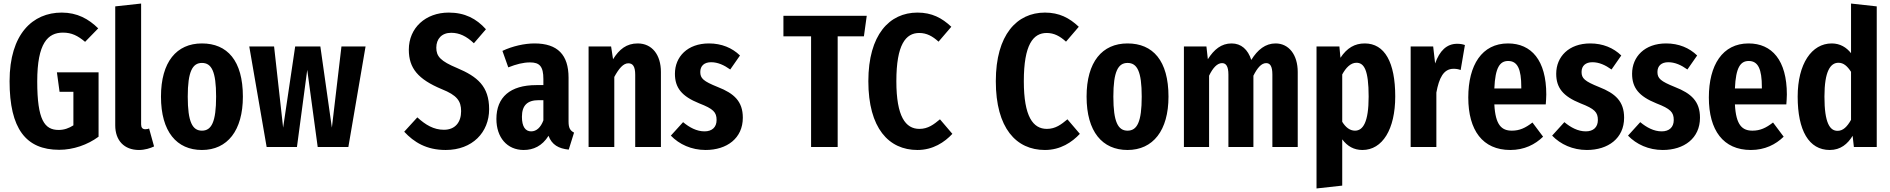

<svg xmlns="http://www.w3.org/2000/svg" viewBox="-20 -829 10661 1083"><path d="M328 -758C165 -758 34 -638 34 -371C34 -103 126 16 314 16C393 16 474 -12 536 -58V-421H301L316 -311H394V-122C369 -106 342 -96 311 -96C231 -96 190 -152 190 -370C190 -586 250 -645 335 -645C384 -645 418 -628 460 -593L534 -669C480 -722 416 -758 328 -758Z M764 17C797 17 828 7 849 -3L821 -104C817 -102 809 -100 800 -100C783 -100 776 -110 776 -128V-809L630 -793V-122C630 -37 680 17 764 17Z M1119 -584C976 -584 888 -480 888 -284C888 -86 977 17 1119 17C1263 17 1350 -93 1350 -284C1350 -487 1262 -584 1119 -584ZM1119 -474C1173 -474 1199 -427 1199 -284C1199 -141 1173 -92 1119 -92C1066 -92 1039 -140 1039 -284C1039 -426 1066 -474 1119 -474Z M2042 -567H1906L1852 -109L1787 -567H1645L1577 -109L1526 -567H1386L1484 0H1655L1713 -435L1772 0H1945Z M2511 -758C2381 -758 2286 -672 2286 -549C2286 -444 2338 -382 2472 -326C2557 -292 2581 -260 2581 -202C2581 -140 2548 -97 2484 -97C2426 -97 2380 -125 2334 -167L2260 -86C2315 -27 2385 17 2494 17C2645 17 2739 -83 2739 -213C2739 -343 2672 -397 2559 -445C2465 -484 2441 -511 2441 -560C2441 -610 2472 -644 2525 -644C2571 -644 2611 -625 2653 -585L2721 -664C2667 -724 2602 -758 2511 -758Z M3187 -143V-391C3187 -519 3126 -584 2995 -584C2939 -584 2871 -569 2814 -542L2847 -449C2893 -467 2931 -477 2970 -477C3024 -477 3045 -454 3045 -383V-349H3005C2858 -349 2780 -281 2780 -158C2780 -54 2840 17 2934 17C2988 17 3038 -5 3074 -63C3093 -12 3131 9 3188 15L3218 -81C3197 -92 3187 -106 3187 -143ZM2976 -88C2944 -88 2924 -114 2924 -170C2924 -234 2954 -264 3019 -264H3045V-150C3030 -110 3006 -88 2976 -88Z M3577 -584C3514 -584 3473 -551 3438 -495L3427 -567H3300V0H3445V-395C3471 -443 3496 -472 3524 -472C3549 -472 3563 -455 3563 -407V0H3708V-423C3708 -520 3658 -584 3577 -584Z M3979 -584C3858 -584 3787 -509 3787 -413C3787 -334 3825 -286 3924 -246C4004 -215 4022 -196 4022 -152C4022 -111 3996 -88 3954 -88C3910 -88 3869 -110 3833 -140L3764 -64C3811 -15 3880 17 3960 17C4080 17 4170 -49 4170 -165C4170 -257 4121 -302 4029 -338C3947 -371 3930 -387 3930 -423C3930 -458 3953 -478 3991 -478C4029 -478 4064 -462 4099 -437L4154 -516C4110 -559 4050 -584 3979 -584Z M4869 -740H4399V-624H4555V0H4705V-624H4853Z M5155 -758C4997 -758 4878 -633 4878 -371C4878 -106 4993 17 5155 17C5243 17 5308 -27 5352 -74L5282 -156C5247 -127 5215 -102 5166 -102C5088 -102 5036 -171 5036 -371C5036 -578 5089 -643 5165 -643C5207 -643 5240 -625 5274 -594L5346 -678C5293 -728 5236 -758 5155 -758Z M5874 -758C5716 -758 5597 -633 5597 -371C5597 -106 5712 17 5874 17C5962 17 6027 -27 6071 -74L6001 -156C5966 -127 5934 -102 5885 -102C5807 -102 5755 -171 5755 -371C5755 -578 5808 -643 5884 -643C5926 -643 5959 -625 5993 -594L6065 -678C6012 -728 5955 -758 5874 -758Z M6340 -584C6197 -584 6109 -480 6109 -284C6109 -86 6198 17 6340 17C6484 17 6571 -93 6571 -284C6571 -487 6483 -584 6340 -584ZM6340 -474C6394 -474 6420 -427 6420 -284C6420 -141 6394 -92 6340 -92C6287 -92 6260 -140 6260 -284C6260 -426 6287 -474 6340 -474Z M7175 -584C7118 -584 7074 -549 7038 -491C7019 -550 6981 -584 6927 -584C6869 -584 6828 -550 6793 -495L6785 -567H6658V0H6800V-402C6821 -446 6846 -473 6873 -473C6895 -473 6909 -456 6909 -408V0H7050V-402C7072 -446 7095 -473 7122 -473C7144 -473 7157 -456 7157 -408V0H7300V-423C7300 -520 7250 -584 7175 -584Z M7678 -584C7622 -584 7578 -559 7541 -503L7535 -567H7406V234L7551 218V-43C7580 -4 7617 17 7665 17C7778 17 7850 -100 7850 -285C7850 -477 7791 -584 7678 -584ZM7623 -92C7594 -92 7570 -111 7551 -142V-409C7571 -446 7598 -475 7631 -475C7674 -475 7700 -435 7700 -284C7700 -139 7668 -92 7623 -92Z M8199 -582C8140 -582 8100 -542 8075 -471L8064 -567H7937V0H8082V-307C8097 -388 8122 -441 8179 -441C8194 -441 8206 -439 8219 -434L8243 -575C8229 -580 8216 -582 8199 -582Z M8702 -296C8702 -489 8618 -584 8486 -584C8339 -584 8262 -462 8262 -279C8262 -94 8343 17 8499 17C8578 17 8639 -14 8684 -58L8624 -138C8584 -107 8551 -92 8508 -92C8451 -92 8415 -122 8409 -240H8699C8700 -255 8702 -277 8702 -296ZM8561 -330H8409C8414 -450 8441 -485 8487 -485C8540 -485 8561 -439 8561 -338Z M8950 -584C8829 -584 8758 -509 8758 -413C8758 -334 8796 -286 8895 -246C8975 -215 8993 -196 8993 -152C8993 -111 8967 -88 8925 -88C8881 -88 8840 -110 8804 -140L8735 -64C8782 -15 8851 17 8931 17C9051 17 9141 -49 9141 -165C9141 -257 9092 -302 9000 -338C8918 -371 8901 -387 8901 -423C8901 -458 8924 -478 8962 -478C9000 -478 9035 -462 9070 -437L9125 -516C9081 -559 9021 -584 8950 -584Z M9378 -584C9257 -584 9186 -509 9186 -413C9186 -334 9224 -286 9323 -246C9403 -215 9421 -196 9421 -152C9421 -111 9395 -88 9353 -88C9309 -88 9268 -110 9232 -140L9163 -64C9210 -15 9279 17 9359 17C9479 17 9569 -49 9569 -165C9569 -257 9520 -302 9428 -338C9346 -371 9329 -387 9329 -423C9329 -458 9352 -478 9390 -478C9428 -478 9463 -462 9498 -437L9553 -516C9509 -559 9449 -584 9378 -584Z M10059 -296C10059 -489 9975 -584 9843 -584C9696 -584 9619 -462 9619 -279C9619 -94 9700 17 9856 17C9935 17 9996 -14 10041 -58L9981 -138C9941 -107 9908 -92 9865 -92C9808 -92 9772 -122 9766 -240H10056C10057 -255 10059 -277 10059 -296ZM9918 -330H9766C9771 -450 9798 -485 9844 -485C9897 -485 9918 -439 9918 -338Z M10421 -809V-529C10395 -562 10359 -584 10312 -584C10199 -584 10120 -469 10120 -284C10120 -93 10183 17 10301 17C10362 17 10402 -17 10430 -63L10437 0H10566V-793ZM10345 -91C10302 -91 10271 -134 10271 -284C10271 -428 10305 -475 10350 -475C10379 -475 10400 -456 10421 -424V-153C10399 -114 10376 -91 10345 -91Z"/></svg>

Font: Glow Sans TC Compressed
Style: Bold
Weight: 700
Width: 2
Designer: Ryoko NISHIZUKA (kana, bopomofo & ideographs); Paul D. Hunt (Latin, Greek & Cyrillic); Sandoll Communications, Soo-young
Version: Version 0.93